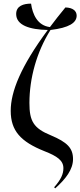

<svg xmlns="http://www.w3.org/2000/svg" viewBox="-20 -824 442 1057"><path d="M284 213C342 161 382 109 382 52C382 -9 350 -41 260 -79C164 -118 142 -158 142 -257C142 -392 181 -537 258 -659C361 -671 402 -699 402 -738C402 -763 382 -782 340 -783C309 -745 280 -709 255 -675C186 -683 159 -746 151 -804C110 -804 69 -792 69 -747C69 -685 143 -661 243 -659C94 -458 39 -319 39 -214C39 -104 94 -44 224 8C296 36 329 60 329 102C329 134 316 164 278 207Z"/></svg>

Font: Noto Serif Display Condensed Medium
Style: Regular
Weight: 500
Width: 3
Designer: Monotype Design Team
Foundry: Monotype Imaging Inc.
Version: Version 2.009